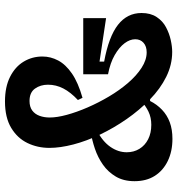

<svg xmlns="http://www.w3.org/2000/svg" viewBox="10 -726 729 790"><g transform="rotate(-90 375.0 -330.5)"><path d="M557 13Q504 13 454.5 -11.5Q405 -36 361 -79Q317 -122 280.5 -174.5Q244 -227 217 -283.5Q190 -340 176 -394Q162 -448 162 -492Q162 -541 182 -582.5Q202 -624 244.5 -649.5Q287 -675 353 -675Q413 -675 454.5 -654Q496 -633 517 -598Q538 -563 538 -521Q538 -487 521.5 -456Q505 -425 468 -399.5Q431 -374 368 -356L359 -375Q391 -405 406.5 -435Q422 -465 422 -498Q422 -529 406 -551.5Q390 -574 355 -574Q331 -574 316 -563Q301 -552 294 -533Q287 -514 287 -491Q287 -461 298 -420.5Q309 -380 328.5 -335Q348 -290 373.5 -247Q399 -204 429 -169Q459 -134 491.5 -113Q524 -92 555 -92Q580 -92 594.5 -105Q609 -118 609 -139Q609 -161 592.5 -183Q576 -205 544 -223.5Q512 -242 465 -251V-353H696V-259L517 -286V-267Q620 -248 668.5 -210Q717 -172 717 -113Q717 -76 700.5 -51Q684 -26 658.5 -12.5Q633 1 606 7Q579 13 557 13ZM199 14Q148 14 108.5 -5Q69 -24 47 -58.5Q25 -93 25 -142Q25 -187 44 -219Q63 -251 93 -272Q123 -293 158.5 -305Q194 -317 227 -322L232 -296Q188 -273 166 -241Q144 -209 144 -174Q144 -145 158 -122Q172 -99 197.5 -86Q223 -73 257 -73Q287 -73 311 -84.5Q335 -96 357 -116L377 -78H355Q341 -50 319 -29Q297 -8 267.5 3Q238 14 199 14Z"/></g></svg>

Font: Bricolage Grotesque 20pt SemiBold
Style: Regular
Weight: 600
Version: Version 1.001;gftools[0.9.33.dev8+g029e19f]